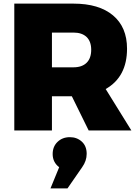

<svg xmlns="http://www.w3.org/2000/svg" viewBox="-20 -721 765 1061"><path d="M706 0H470L377 -189H267V0H59V-701H386Q527 -701 604.5 -636Q682 -571 682 -452Q682 -296 564 -229ZM267 -349H386Q433 -349 458.5 -374Q484 -399 484 -446Q484 -492 458.5 -516.5Q433 -541 386 -541H267ZM366 37Q405 37 432 61.5Q459 86 459 129Q459 168 434 203L353 320H259L307 203Q271 176 271 130Q271 89 298 63Q325 37 366 37Z"/></svg>

Font: Montserrat Extra Bold
Style: Regular
Weight: 800
Designer: Julieta Ulanovsky
Foundry: Julieta Ulanovsky
Version: Version 3.001;PS 003.001;hotconv 1.0.70;makeotf.lib2.5.58329